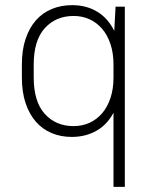

<svg xmlns="http://www.w3.org/2000/svg" viewBox="-20 -526 600 746"><path d="M259 6Q216 6 180.5 -9Q145 -24 119.5 -53Q94 -82 79.5 -125Q65 -168 65 -225V-275Q65 -332 79.5 -375Q94 -418 119.5 -447Q145 -476 181 -491Q217 -506 261 -506Q315 -506 357 -481Q399 -456 424 -406L429 -500H465V200H421V-88Q396 -41 354 -17.5Q312 6 259 6ZM266 -36Q299 -36 327 -48.5Q355 -61 376 -85Q397 -109 409 -144.5Q421 -180 421 -225V-275Q421 -320 409 -355.5Q397 -391 376 -415Q355 -439 327 -451.5Q299 -464 266 -464Q197 -464 154 -416.5Q111 -369 111 -275V-225Q111 -131 154 -83.5Q197 -36 266 -36Z"/></svg>

Font: Retni Sans Light
Style: Regular
Weight: 300
Designer: Vitaly Kuzmin
Foundry: ParaType Ltd.
Version: Version 1.00;March 2, 2019;FontCreator 11.5.0.2425 64-bit; t